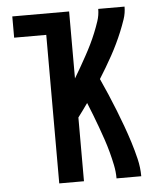

<svg xmlns="http://www.w3.org/2000/svg" viewBox="-53 -781 705 828"><g transform="rotate(-5 300.0 -367.5)"><path d="M170 0V-643H31V-735H277V-445Q291 -468 304 -491Q317 -514 330 -537.5Q343 -561 354.5 -584.5Q366 -608 376 -632.5Q386 -657 394.5 -682.5Q403 -708 403 -735H517Q517 -707 508 -680.5Q499 -654 488.5 -628.5Q478 -603 466 -578Q454 -553 440.5 -528.5Q427 -504 413 -480.5Q399 -457 384 -433Q400 -398 415 -363Q430 -328 444 -292.5Q458 -257 471 -221.5Q484 -186 495.5 -149.5Q507 -113 516 -75.5Q525 -38 525 0H418Q418 -29 412 -58Q406 -87 398.5 -115Q391 -143 381.5 -171Q372 -199 362 -226.5Q352 -254 341.5 -281Q331 -308 320 -335Q309 -320 298.5 -305Q288 -290 277 -276V0Z"/></g></svg>

Font: Zed Mono Semibold Extended
Style: Regular
Weight: 600
Width: 7
Monospace: yes
Designer: Belleve Invis
Foundry: Belleve Invis
Version: Version 1.0.0; ttfautohint (v1.8.4)